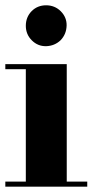

<svg xmlns="http://www.w3.org/2000/svg" viewBox="-20 -702 348 722"><path d="M0 0V-19H77.1V-441.9H0V-460.9H231V-19H308.1V0ZM77.1 -605Q77.1 -637.7 99.1 -660.2Q121.1 -682.1 153.3 -682.1Q186 -682.1 208.5 -659.7Q231.4 -636.7 230.5 -605.5Q229.5 -573.2 208 -550.8Q185.5 -529.3 153.3 -528.3Q122.1 -527.8 99.6 -550.3Q77.1 -572.8 77.1 -605Z"/></svg>

Font: Hjet
Style: Regular
Weight: 400
Designer: T. Christopher White
Version: Version 1.2